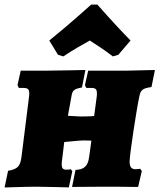

<svg xmlns="http://www.w3.org/2000/svg" viewBox="-34 -811 693 834"><path d="M180 -635 218 -573 241 -566C281 -593 329 -620 356 -635C379 -620 422 -593 456 -566L480 -573L533 -635C465 -704 389 -791 389 -791H362C362 -791 266 -704 180 -635ZM571 -391C577 -421 585 -427 624 -433L639 -507C639 -507 560 -505 513 -504H349L335 -441L341 -429H362C381 -429 387 -424 387 -405C387 -401 387 -396 386 -390L375 -307C365 -306 352 -305 316 -305L261 -308L277 -396C281 -419 289 -425 322 -431L337 -507C337 -507 213 -504 162 -504H56L42 -441L48 -429H68C86 -429 93 -424 93 -406C93 -401 93 -396 92 -390L59 -127C53 -87 42 -77 1 -69L-14 3C-14 4 72 0 122 0C156 0 265 3 265 3L280 -67L274 -76C274 -76 269 -74 254 -74C240 -74 234 -79 234 -99C235 -105 234 -110 236 -119L245 -194C245 -194 313 -201 328 -201C346 -201 363 -200 363 -200L353 -128C348 -90 331 -74 294 -73L279 1L425 0H467C523 1 566 1 566 1L582 -68C580 -72 577 -74 575 -78C575 -78 567 -76 555 -76C537 -76 529 -85 529 -110C529 -139 560 -342 571 -391Z"/></svg>

Font: Alegreya SC Black
Style: Italic
Weight: 900
Italic angle: -7°
Designer: Juan Pablo del Peral
Foundry: Huerta Tipografica
Version: Version 2.007;PS 002.007;hotconv 1.0.88;makeotf.lib2.5.64775